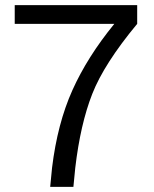

<svg xmlns="http://www.w3.org/2000/svg" viewBox="-20 -731 602 751"><path d="M516.6 -637.7Q387.2 -481.9 340.8 -363.5Q294.4 -245.1 274.4 -74.7L267.1 0H176.3L183.6 -74.7Q204.6 -247.6 263.2 -378.2Q321.8 -508.8 427.2 -637.7H37.6V-710.9H516.6Z"/></svg>

Font: Roboto Web
Style: Regular
Weight: 400
Designer: Google
Version: Version 1.200310; 2013